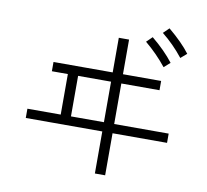

<svg xmlns="http://www.w3.org/2000/svg" viewBox="-93 -959 1186 1098"><g transform="rotate(10 500.0 -410.0)"><path d="M83 -209V-262.7H276.4V-498H183.6V-551.8H527.3V-752.9H586.9V-551.8H808.6V-498H586.9V-262.7H903.3V-209H586.9V35.2H527.3V-209ZM335.9 -262.7H527.3V-498H335.9ZM770.5 -824.2 803.7 -856.4Q885.7 -788.1 928.7 -730.5L893.6 -700.2Q837.9 -770.5 770.5 -824.2ZM684.6 -757.8 717.8 -790Q795.9 -725.6 843.8 -663.1L808.6 -631.8Q753.9 -700.2 684.6 -757.8Z"/></g></svg>

Font: Gothic A1 Light
Style: Regular
Weight: 300
Version: Version 2.50